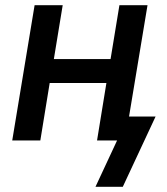

<svg xmlns="http://www.w3.org/2000/svg" viewBox="-20 -540 640 738"><path d="M452 178H347L430 0H353L389 -221H171L135 0H27L113 -520H221L187 -313H405L439 -520H547L476 -92H578Z"/></svg>

Font: Iosevka Aile Semibold
Style: Italic
Weight: 600
Italic angle: -9°
Designer: Belleve Invis
Foundry: Belleve Invis
Version: Version 31.1.0; ttfautohint (v1.8.4)